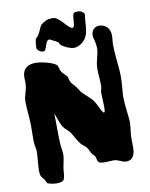

<svg xmlns="http://www.w3.org/2000/svg" viewBox="-92 -901 765 976"><g transform="rotate(-10 290.5 -413.0)"><path d="M540 -251C537 -285 530 -328 530 -366C530 -392 536 -431 536 -470C536 -516 525 -576 525 -638C525 -655 528 -668 528 -681C528 -742 478 -744 472 -744C447 -744 431 -724 431 -703C431 -683 442 -664 442 -632C442 -600 425 -570 425 -529C425 -500 429 -470 429 -444C429 -427 423 -416 423 -406C423 -395 426 -360 426 -335C426 -318 425 -305 420 -305C410 -305 399 -345 377 -375C363 -393 342 -407 324 -427C317 -435 311 -448 303 -458C294 -469 282 -480 278 -489C272 -501 272 -512 269 -517C264 -525 249 -535 241 -548C234 -559 234 -575 228 -582C216 -597 156 -614 119 -614C78 -614 52 -593 52 -551C52 -543 53 -534 53 -526C53 -482 36 -464 36 -431C36 -389 43 -345 43 -301C43 -276 42 -251 42 -225C42 -205 49 -184 49 -171C49 -140 43 -103 43 -71C43 -41 51 -36 62 -23C67 -16 71 -3 74 -1C81 3 106 8 120 8C168 8 162 -10 167 -54C170 -83 179 -109 179 -128C179 -150 174 -167 173 -189C170 -240 172 -293 170 -344C180 -321 188 -289 201 -270C209 -257 227 -246 238 -230C248 -214 256 -197 266 -183C278 -164 281 -164 296 -152C311 -139 311 -129 321 -112C326 -104 334 -99 337 -94C348 -68 337 -55 381 -55C397 -55 414 -57 425 -57C452 -57 465 -40 488 -40C529 -40 535 -76 535 -109C535 -122 534 -135 534 -146C534 -177 541 -208 541 -236C541 -241 540 -246 540 -251ZM410 -816C406 -827 392 -834 379 -834C375 -834 362 -834 358 -831C343 -817 355 -757 337 -757C314 -757 282 -823 246 -823C237 -823 222 -821 215 -819C169 -796 186 -797 158 -749C153 -742 145 -738 143 -732C140 -722 138 -698 138 -688C138 -679 153 -664 170 -664C191 -664 186 -717 210 -719C212 -720 249 -699 252 -698C256 -695 258 -686 261 -683C273 -671 307 -655 329 -655C350 -655 387 -676 397 -710C405 -727 406 -771 408 -791C409 -803 411 -806 411 -810C411 -812 411 -813 410 -816Z"/></g></svg>

Font: Freckle Face
Style: Regular
Weight: 400
Designer: Astigmatic (AOETI)
Foundry: Astigmatic (AOETI)
Version: Version 1.000